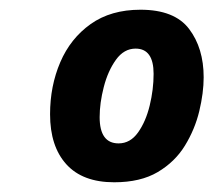

<svg xmlns="http://www.w3.org/2000/svg" viewBox="-20 -740 439 395"><path d="M215 -365Q150 -365 116.5 -402Q83 -439 83 -505Q83 -563 104 -612Q125 -661 166.5 -690.5Q208 -720 269 -720Q339 -720 369 -680.5Q399 -641 399 -581Q399 -549 390 -511.5Q381 -474 360.5 -440.5Q340 -407 304.5 -386Q269 -365 215 -365ZM224 -445Q248 -445 264 -467.5Q280 -490 288 -523Q296 -556 296 -588Q296 -640 259 -640Q235 -640 218.5 -617Q202 -594 193.5 -561Q185 -528 185 -499Q185 -445 224 -445Z"/></svg>

Font: BC Sans
Style: Bold Italic
Weight: 700
Italic angle: -12°
Designer: Monotype Design Team
Province of B.C.
Foundry: Monotype Imaging Inc.
Version: Version 2.000;GOOG;noto-source:20170915:90ef993387c0